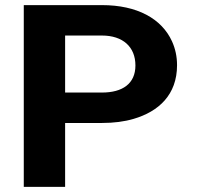

<svg xmlns="http://www.w3.org/2000/svg" viewBox="-20 -731 769 751"><path d="M234.7 -250H378.8C425 -250 466.2 -255.3 502.5 -266C600.7 -294.8 672.5 -360.3 672.5 -476C672.5 -509.3 665.9 -540.5 652.7 -569.5C612.4 -658 516.6 -711 378.8 -711H73V0H234.7ZM509.7 -475C509.7 -403.4 458.9 -369 378.8 -369H234.7V-592H378.8C460.4 -592 509.7 -547.7 509.7 -475Z"/></svg>

Font: Asimov
Style: Wid
Weight: 500
Designer: Google
Version: Version 2.000980; 2014